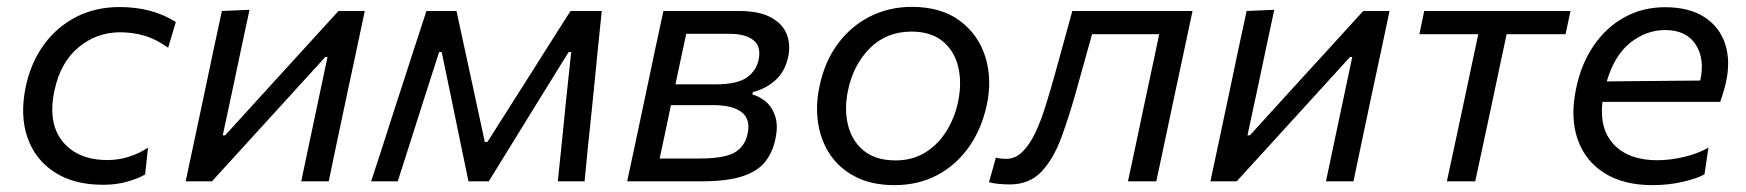

<svg xmlns="http://www.w3.org/2000/svg" viewBox="-20 -528 5082 559"><path d="M280.5 10Q195.5 10 139 -26.5Q82.5 -63 60 -127.5Q37.5 -192 55 -276Q69.5 -344.5 107 -396.8Q144.5 -449 201 -478.2Q257.5 -507.5 328 -507.5Q423 -507.5 492 -464L469.5 -389Q434 -414.5 400 -424.2Q366 -434 330 -434Q261.5 -434 209 -390.5Q156.5 -347 139 -266.5Q118 -171 162 -116.5Q206 -62 293 -62Q325 -62 354.8 -71.5Q384.5 -81 411 -98L402.5 -20Q382 -8 350 1Q318 10 280.5 10Z M520.5 0Q532.5 -55.5 543.2 -106.5Q554 -157.5 567 -218.5L577.5 -268Q591.5 -335 602.8 -388Q614 -441 626 -496L706.5 -499.5Q695 -447 684.5 -397.2Q674 -347.5 661 -285.5L628.5 -134H635.5L782.5 -295.5Q827 -344 873.2 -394.8Q919.5 -445.5 965.5 -496H1042Q1030.5 -440.5 1019.2 -388.2Q1008 -336 993.5 -268L983 -218.5Q970 -157.5 959.2 -106.2Q948.5 -55 937 0H857Q868 -53.5 878.5 -102.2Q889 -151 901 -208.5L933.5 -362H927L783.5 -204.5Q738 -154.5 691 -103Q644 -51.5 597 0Z M1060.5 0Q1078.5 -54.5 1095.5 -107Q1112.5 -159.5 1129 -211.5L1151 -279Q1168.5 -333 1186.2 -387.8Q1204 -442.5 1221.5 -496H1309Q1319.5 -448 1330 -399.2Q1340.5 -350.5 1351 -302.5L1391.5 -114.5H1399L1518 -302Q1549 -351 1579.8 -399.8Q1610.5 -448.5 1641 -496H1732Q1726.5 -443.5 1720.8 -387.2Q1715 -331 1710 -277.5L1703 -208.5Q1697.5 -157.5 1692.2 -105Q1687 -52.5 1682 0H1604Q1610 -57 1616 -115.2Q1622 -173.5 1627.5 -230L1643 -376.5H1635.5L1539 -220.5Q1505 -165.5 1471.2 -110.5Q1437.5 -55.5 1403 0H1344Q1332.5 -55 1321 -110.5Q1309.5 -166 1298.5 -220L1266 -376.5H1258.5L1212 -232Q1193.5 -173.5 1175 -115.5Q1156.5 -57.5 1138 0Z M1806 0Q1818 -55.5 1828.8 -106.5Q1839.5 -157.5 1852.5 -218.5L1863 -268Q1877 -335 1888.2 -387.8Q1899.5 -440.5 1911.5 -496H2131Q2190 -496 2224.2 -477.5Q2258.5 -459 2270.5 -428.5Q2282.5 -398 2274.5 -361.5Q2265.5 -319.5 2237.2 -294.2Q2209 -269 2172 -260L2170.5 -253Q2190 -248 2208.8 -232.8Q2227.5 -217.5 2236.8 -190.2Q2246 -163 2237.5 -123Q2230 -86.5 2209.2 -58.8Q2188.5 -31 2143.8 -15.5Q2099 0 2019 0ZM1978 -429.5Q1970 -393.5 1962.8 -359.2Q1955.5 -325 1946.5 -282.5H2064.5Q2126 -282.5 2154 -302.2Q2182 -322 2188.5 -353.5Q2197 -392 2173.8 -410.8Q2150.5 -429.5 2104.5 -429.5ZM1900.5 -66.5H2016Q2088.5 -66.5 2118.5 -83.8Q2148.5 -101 2156.5 -138Q2166 -180 2139.8 -201Q2113.5 -222 2056 -222H1933.5L1933 -220Q1923.5 -174.5 1916 -138.8Q1908.5 -103 1900.5 -66.5Z M2584.5 11Q2518.5 11 2471.8 -12.8Q2425 -36.5 2397.5 -77Q2370 -117.5 2362 -168.8Q2354 -220 2365.5 -274.5Q2380.5 -348.5 2419.5 -400.8Q2458.5 -453 2514 -480.5Q2569.5 -508 2634.5 -508Q2720 -508 2774.2 -467.8Q2828.5 -427.5 2848.8 -362.2Q2869 -297 2853 -222.5Q2838 -152.5 2801 -100Q2764 -47.5 2708.8 -18.2Q2653.5 11 2584.5 11ZM2587.5 -61Q2636.5 -61 2673.8 -84Q2711 -107 2735.2 -145.8Q2759.5 -184.5 2769.5 -232Q2781 -288 2769.5 -334.5Q2758 -381 2723.8 -408.5Q2689.5 -436 2634 -436Q2560.5 -436 2512.2 -387.2Q2464 -338.5 2449 -265Q2437.5 -211 2448.8 -164.5Q2460 -118 2494.5 -89.5Q2529 -61 2587.5 -61Z M2919.5 9Q2906.5 9 2889 7.5Q2871.5 6 2859.5 2.5L2879.5 -69Q2887.5 -67 2895.8 -66.2Q2904 -65.5 2909 -65.5Q2936 -65.5 2956.8 -86Q2977.5 -106.5 2993.8 -140.5Q3010 -174.5 3023 -216Q3036 -257.5 3048 -300Q3061.5 -349.5 3075.5 -399.5Q3089.5 -449.5 3102 -496H3452Q3440.5 -441.5 3429.2 -388.8Q3418 -336 3403.5 -268.5L3393 -219Q3380 -158 3369.2 -106.5Q3358.5 -55 3346.5 0H3264Q3276 -55 3286.8 -106.5Q3297.5 -158 3310.5 -219L3321 -268.5Q3331 -315.5 3339.2 -353.5Q3347.5 -391.5 3355 -428.5H3159.5Q3148.5 -389 3137.2 -348.5Q3126 -308 3115 -269Q3093.5 -191 3070.2 -128Q3047 -65 3012 -28Q2977 9 2919.5 9Z M3504 0Q3516 -55.5 3526.8 -106.5Q3537.5 -157.5 3550.5 -218.5L3561 -268Q3575 -335 3586.2 -388Q3597.5 -441 3609.5 -496L3690 -499.5Q3678.5 -447 3668 -397.2Q3657.5 -347.5 3644.5 -285.5L3612 -134H3619L3766 -295.5Q3810.5 -344 3856.8 -394.8Q3903 -445.5 3949 -496H4025.5Q4014 -440.5 4002.8 -388.2Q3991.5 -336 3977 -268L3966.5 -218.5Q3953.5 -157.5 3942.8 -106.2Q3932 -55 3920.5 0H3840.5Q3851.5 -53.5 3862 -102.2Q3872.5 -151 3884.5 -208.5L3917 -362H3910.5L3767 -204.5Q3721.5 -154.5 3674.5 -103Q3627.5 -51.5 3580.5 0Z M4192.5 0Q4204.5 -55.5 4215.5 -106.8Q4226.5 -158 4239.5 -219L4250 -268.5Q4260 -315.5 4268 -353.5Q4276 -391.5 4284 -428.5H4112.5L4126.5 -496H4552.5L4538 -428.5H4366.5Q4358.5 -391.5 4350.5 -353.5Q4342.5 -315.5 4332.5 -268.5L4322 -219Q4309 -158 4298 -106.8Q4287 -55.5 4275 0Z M4790.5 11Q4707 11 4651 -24.2Q4595 -59.5 4573 -123Q4551 -186.5 4569 -271.5Q4584 -343 4620.5 -396Q4657 -449 4710 -478Q4763 -507 4827.5 -507Q4898.5 -507 4943 -477.8Q4987.5 -448.5 5003.2 -398.5Q5019 -348.5 5004.5 -286Q5001.5 -272.5 4997 -258Q4992.5 -243.5 4988.5 -231.5H4645.5Q4636 -152 4679.2 -106.8Q4722.5 -61.5 4805 -61.5Q4841.5 -61.5 4881.8 -70.8Q4922 -80 4954 -98L4942.5 -20.5Q4924 -9.5 4881.8 0.8Q4839.5 11 4790.5 11ZM4828 -440.5Q4773.5 -440.5 4727 -404Q4680.5 -367.5 4658 -291L4930 -293.5L4930.5 -295Q4944 -357.5 4916.5 -399Q4889 -440.5 4828 -440.5Z"/></svg>

Font: Commissioner
Style: Italic
Weight: 400
Italic angle: -12°
Designer: Kostas Bartsokas
Foundry: Kostas Bartsokas
Version: Version 1.000; ttfautohint (v1.8.3)